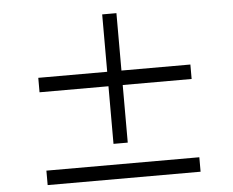

<svg xmlns="http://www.w3.org/2000/svg" viewBox="-54 -868 1108 913"><g transform="rotate(-5 500.0 -411.0)"><path d="M863 -461V-530H534V-804H466V-530H137V-461H466V-186H534V-461ZM867 -87H137V-18H867Z"/></g></svg>

Font: Noto Sans KR
Style: Regular
Weight: 400
Designer: Ryoko NISHIZUKA 西塚涼子 (kana, bopomofo & ideographs); Paul D. Hunt (Latin, Greek & Cyrillic); Sandoll Communications 산돌커뮤니
Foundry: Adobe
Version: Version 2.004;hotconv 1.0.118;makeotfexe 2.5.65603